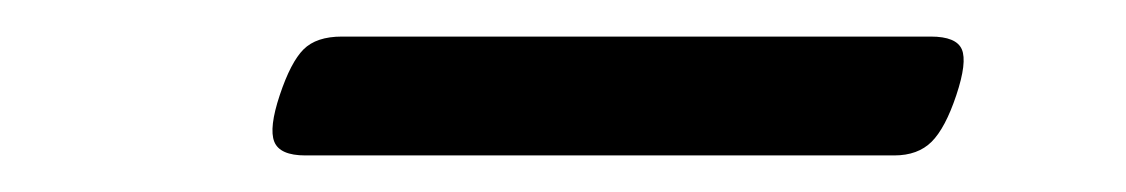

<svg xmlns="http://www.w3.org/2000/svg" viewBox="-20 -394 616 105"><path d="M147 -309Q133 -309 130 -316.5Q127 -324 133 -342Q139 -360 146 -367Q153 -374 167 -374H489Q503 -374 506 -367Q509 -360 503 -342Q497 -324 489.5 -316.5Q482 -309 469 -309Z"/></svg>

Font: Playwrite RO Light
Style: Regular
Weight: 300
Version: Version 1.002